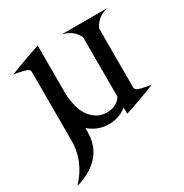

<svg xmlns="http://www.w3.org/2000/svg" viewBox="-173 -672 974 1018"><g transform="rotate(-30 314.0 -163.0)"><path d="M9.8 211.4Q102.5 112.3 102.5 -9.3V-13.2V-429.7Q102.5 -441.9 96.2 -446.8Q85.9 -454.6 66.4 -459Q23.4 -468.8 9.8 -469.7Q37.1 -481.9 159.2 -525.4Q179.7 -532.7 199.2 -538.1V-265.1V-263.2Q199.2 -151.9 241.7 -98.1Q281.7 -47.4 337.9 -47.4Q338.9 -47.4 339.8 -47.4Q401.9 -47.4 429.7 -92.3V-453.6L428.7 -458Q402.3 -512.2 336.9 -525.9H619.1Q558.6 -514.2 527.3 -457.5L526.4 -453.6V-96.2Q526.4 -84 532.7 -79.1Q542.5 -71.3 562.5 -66.9Q606.9 -57.1 619.1 -56.2Q591.8 -43.9 469.7 -0.5Q449.2 6.8 429.7 12.2V-25.4L428.2 -24.4Q379.4 12.2 319.3 12.2Q259.3 12.2 210.4 -24.4Q204.6 -28.8 199.2 -33.2V-13.2V-9.3Q199.2 154.3 13.2 210.9Z"/></g></svg>

Font: Modern Antiqua
Style: Regular
Weight: 500
Version: Version 1.0